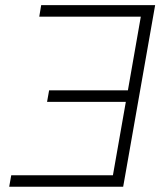

<svg xmlns="http://www.w3.org/2000/svg" viewBox="-20 -713 626 733"><path d="M15.1 0H450.2L458 -43.9L572.3 -693.4H137.2L129.9 -649.4H517.6L468.3 -368.2H167.5L159.7 -324.2H460.4L411.1 -43.9H22.9Z"/></svg>

Font: Cascadia Code PL ExtraLight
Style: Italic
Weight: 200
Italic angle: -10°
Monospace: yes
Designer: Aaron Bell
Foundry: Saja Typeworks
Version: Version 2404.023